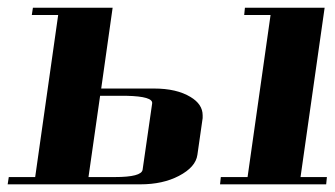

<svg xmlns="http://www.w3.org/2000/svg" viewBox="-20 -481 873 501"><path d="M0 0 2.9 -19H71.8L131.8 -441.9H63L65.9 -460.9H273.9L244.1 -250H381.8Q440.9 -250 477.1 -228Q508.8 -209 508.8 -180.2V-172.9L495.1 -77.1Q490.7 -44.9 446.8 -22Q404.8 0 346.2 0ZM210.9 -19H279.8Q349.1 -19 352.1 -38.1L377 -210.9Q379.9 -229.5 310.1 -231H241.2ZM554.2 0 556.2 -19H626L686 -441.9H617.2L619.1 -460.9H827.1L764.2 -19H833L831.1 0Z"/></svg>

Font: Hjet
Style: Italic
Weight: 400
Designer: T. Christopher White
Version: Version 1.2